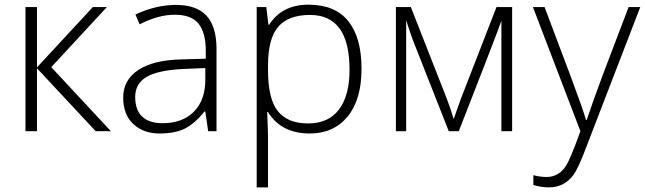

<svg xmlns="http://www.w3.org/2000/svg" viewBox="-20 -561 2758 821"><path d="M138.2 0H88.9V-530.8H138.2V-272.9L377 -530.8H437L199.2 -273.9L454.1 0H389.2L138.2 -269Z M674.8 -34.2Q759.8 -34.2 808.6 -83Q857.4 -131.8 857.9 -217.8V-270L765.1 -266.1Q653.3 -260.7 605.5 -231.4Q557.6 -202.1 558.1 -145.5Q558.6 -88.9 588.9 -61.5Q619.1 -34.2 674.8 -34.2ZM758.8 -307.1 859.9 -310.1V-345.2Q859.9 -420.9 829.1 -459.5Q798.8 -498 727.5 -498Q656.2 -498 577.1 -457L559.1 -499Q646.5 -540 732.9 -540Q819.3 -540 862.3 -494.6Q905.3 -449.2 905.8 -353V0H870.1L857.9 -84H854Q813.5 -33.2 771.5 -11.7Q729.5 9.8 661.6 9.8Q593.8 9.8 550.3 -30.3Q506.8 -70.3 506.8 -144.5Q506.8 -218.8 571.3 -261.7Q635.7 -304.7 758.8 -307.1Z M1474.6 -263.2Q1474.6 -497.1 1305.7 -497.1Q1212.9 -497.1 1169.4 -446.3Q1126 -395.5 1126 -279.8V-264.2Q1125.5 -139.6 1167.5 -86.4Q1209.5 -33.2 1297.4 -33.2Q1385.3 -33.2 1430.2 -93.8Q1475.1 -154.3 1474.6 -263.2ZM1304.7 9.8Q1182.1 9.8 1126 -82H1122.6L1124 -41Q1126 -4.9 1126 38.1V240.2H1077.6V-530.8H1118.7L1127.9 -455.1H1130.9Q1185.5 -541 1299.3 -541Q1412.6 -541 1469.2 -470.7Q1525.9 -400.4 1525.9 -267.1Q1525.9 -134.8 1466.3 -62.5Q1406.7 9.8 1304.7 9.8Z M1716.8 0H1672.9V-530.8H1736.8L1890.1 -140.1Q1908.2 -92.8 1919.9 -51.8L1950.2 -137.2L2103 -530.8H2169.9V0H2124V-472.2Q2102.5 -410.6 1941.9 0H1898.9L1752 -373Q1742.7 -395.5 1734.6 -420.4Q1726.6 -445.3 1716.8 -474.1Z M2260.7 230V188Q2289.1 195.8 2317.9 195.8Q2370.1 195.3 2400.4 147.5Q2419.9 116.7 2461.9 0L2258.8 -530.8H2308.6L2420.9 -232.9Q2472.2 -95.7 2485.8 -47.9H2488.8Q2509.3 -110.8 2555.7 -235.8L2668 -530.8H2717.8L2480 85.9Q2451.2 161.1 2431.6 187.5Q2412.1 213.9 2385.7 227.1Q2359.4 240.2 2327.1 240.2Q2294.9 240.2 2260.7 230Z"/></svg>

Font: OpenSans-Light
Style: Regular
Weight: 300
Foundry: Ascender Corporation
Version: Version 1.10